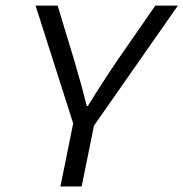

<svg xmlns="http://www.w3.org/2000/svg" viewBox="-20 -677 666 697"><path d="M199.3 0 245.7 -229.1 109.1 -656.7H189.1L250.4 -455Q262.4 -414.8 274.5 -370.7Q286.5 -326.5 294.8 -291.9H298.8Q311.9 -313.5 329.5 -341.3Q347.2 -369 366.4 -398.6Q385.7 -428.1 404.1 -455L543.8 -656.7H625.8L321.1 -220.7L276.4 0Z"/></svg>

Font: SourceCodeVF
Style: Italic
Weight: 200
Italic angle: -11°
Monospace: yes
Designer: Paul D. Hunt, Teo Tuominen
Foundry: Adobe
Version: Version 1.026;hotconv 1.1.0;makeotfexe 2.6.0